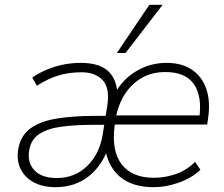

<svg xmlns="http://www.w3.org/2000/svg" viewBox="-20 -769 930 797"><path d="M210 8Q157 8 119.5 -12.5Q82 -33 65 -69Q48 -105 56 -151Q66 -207 107 -236.5Q148 -266 216.5 -277Q285 -288 375 -288H427L422 -251H372Q292 -251 234 -243Q176 -235 142 -212Q108 -189 101 -144Q93 -93 123.5 -61.5Q154 -30 215 -30Q291 -30 342 -80Q393 -130 406 -209L425 -328Q437 -403 406.5 -436Q376 -469 319 -469Q267 -469 223.5 -456Q180 -443 133 -413L114 -447Q143 -467 175.5 -480.5Q208 -494 243.5 -501Q279 -508 315 -508Q396 -508 432.5 -470.5Q469 -433 467 -366H449Q481 -433 540.5 -470.5Q600 -508 671 -508Q735 -508 777 -479.5Q819 -451 836.5 -399.5Q854 -348 844 -279L840 -252H441L447 -290H824L807 -277Q820 -369 785 -419.5Q750 -470 667 -470Q608 -470 564 -443Q520 -416 493 -369.5Q466 -323 458 -263L456 -248Q442 -143 485 -87Q528 -31 619 -31Q664 -31 708.5 -46Q753 -61 790 -97L812 -64Q776 -30 722.5 -11Q669 8 618 8Q528 8 476.5 -36.5Q425 -81 415 -163H432Q406 -83 348.5 -37.5Q291 8 210 8ZM465 -549 600 -749H655L501 -549Z"/></svg>

Font: Mulish ExtraLight
Style: Italic
Weight: 200
Italic angle: -9°
Designer: Vernon Adams
Foundry: Vernon Adams
Version: Version 3.603